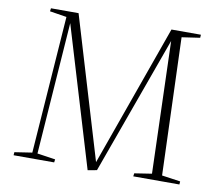

<svg xmlns="http://www.w3.org/2000/svg" viewBox="-80 -816 1029 918"><g transform="rotate(10 434.5 -357.0)"><path d="M688 -669 446 1 402 9 198 -669 152 -28 240 -15 238 0H41L42 -15L127 -28L175 -695L93 -708L95 -723H229L435 -36L680 -723H823L822 -708L734 -695L757 -28L847 -15L846 0H622L624 -15L708 -28Z"/></g></svg>

Font: Literata 60pt ExtraLight
Style: Italic
Weight: 250
Italic angle: -2°
Designer: Latin by Veronika Burian and Jose Scaglione. Greek by Irene Vlachou. Cyrillic by Vera Evstafieva
Foundry: TypeTogether
Version: Version 3.103;gftools[0.9.29]